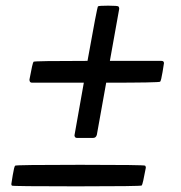

<svg xmlns="http://www.w3.org/2000/svg" viewBox="-20 -658 640 678"><path d="M309 -171H251Q247 -171 245 -174Q243 -177 243 -180L276 -366H93Q84 -366 84 -377Q95 -437 98.5 -440Q102 -443 289 -443Q323 -633 326 -635.5Q329 -638 362 -638Q396 -638 398.5 -635Q401 -632 401 -627L368 -443H550Q559 -443 559 -435Q559 -434 554 -403.5Q549 -373 545.5 -369.5Q542 -366 355 -366L322 -182Q319 -171 309 -171ZM250 0Q24 0 22 -2.5Q20 -5 20 -8Q20 -9 25 -39.5Q30 -70 33.5 -73Q37 -76 263 -76Q490 -76 492.5 -73Q495 -70 495 -66Q484 -6 480.5 -3Q477 0 250 0Z"/></svg>

Font: YamahaIndonesia935. App
Style: Italic
Weight: 400
Italic angle: -10°
Designer: Dalton Maag Ltd
Foundry: Dalton Maag Ltd
Version: Version 1.002; January 01, 2024; Regular/Italic